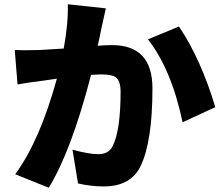

<svg xmlns="http://www.w3.org/2000/svg" viewBox="-20 -831 1040 898"><path d="M475 -792Q467 -758 454 -697Q448 -665 437 -617Q476 -620 504 -620Q693 -620 693 -418Q693 -170 638 -55Q592 41 465 41Q406 41 345 27L319 -131Q395 -110 440 -110Q489 -110 507 -148Q544 -221 544 -402Q544 -453 521 -470Q503 -483 452 -483Q442 -483 406 -481Q313 -123 208 47L51 -16Q166 -172 246 -463L184 -454Q110 -445 62 -436L49 -597Q77 -595 164 -597Q187 -598 278 -604Q300 -724 297 -811ZM817 -707Q919 -556 987 -330L834 -259Q782 -506 672 -647Z"/></svg>

Font: KaiGen Gothic KR Heavy
Style: Heavy
Weight: 900
Designer: Ryoko NISHIZUKA  (kana & ideographs); Paul D. Hunt (Latin, Greek & Cyrillic); Wenlong ZHANG  (bopomofo); Sandoll Communi
Foundry: Adobe Systems Incorporated
Version: Version 1.002 March 28, 2018